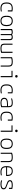

<svg xmlns="http://www.w3.org/2000/svg" viewBox="3802 -4588 795 8440"><g transform="rotate(90 4200.0 -367.5)"><path d="M350 10Q89 10 89 -240V-280Q89 -530 350 -530Q423 -530 483 -514V-313H435V-505L459 -469Q434 -477 403 -481Q372 -485 341 -485Q237 -485 187.5 -434.5Q138 -384 138 -278V-242Q138 -170 160 -124Q182 -78 229.5 -56.5Q277 -35 351 -35Q385 -35 417.5 -39Q450 -43 483 -51V-6Q453 1 418.5 5.5Q384 10 350 10Z M900 10Q788 10 730.5 -53Q673 -116 673 -240V-280Q673 -404 730.5 -467Q788 -530 900 -530Q1012 -530 1069.5 -467Q1127 -404 1127 -280V-240Q1127 -116 1069.5 -53Q1012 10 900 10ZM900 -35Q990 -35 1034 -86Q1078 -137 1078 -242V-278Q1078 -383 1034 -434Q990 -485 900 -485Q810 -485 766 -434Q722 -383 722 -278V-242Q722 -137 766 -86Q810 -35 900 -35Z M1255 0V-500Q1284 -515 1318.5 -522.5Q1353 -530 1395 -530Q1430 -530 1455.5 -522.5Q1481 -515 1500 -499Q1530 -517 1554 -523.5Q1578 -530 1613 -530Q1663 -530 1692 -517Q1721 -504 1733 -472Q1745 -440 1745 -385V0H1696V-385Q1696 -424 1688.5 -445.5Q1681 -467 1661.5 -476Q1642 -485 1606 -485Q1580 -485 1562.5 -480Q1545 -475 1523 -459V0H1476V-454Q1476 -459 1468 -467Q1460 -475 1443 -480Q1426 -485 1397 -485Q1343 -485 1304 -463V0Z M2110 10Q2029 10 1982.5 -7Q1936 -24 1917 -65.5Q1898 -107 1898 -180V-520H1946V-182Q1946 -124 1960 -92Q1974 -60 2010 -47.5Q2046 -35 2110 -35Q2143 -35 2170 -38Q2197 -41 2222.5 -47.5Q2248 -54 2274 -65L2254 -34V-520H2302V-22Q2262 -6 2215 2Q2168 10 2110 10Z M2493 -498Q2535 -515 2582.5 -522.5Q2630 -530 2690 -530Q2774 -530 2821 -513Q2868 -496 2887.5 -454.5Q2907 -413 2907 -340V0H2859V-338Q2859 -396 2844.5 -428Q2830 -460 2793.5 -472.5Q2757 -485 2691 -485Q2658 -485 2629 -482Q2600 -479 2573.5 -472.5Q2547 -466 2518 -454L2541 -486V0H2493Z M3323 0V-475H3093V-520H3373V0ZM3334 -636Q3309 -636 3293.5 -651Q3278 -666 3278 -690Q3278 -716 3293.5 -730.5Q3309 -745 3334 -745Q3359 -745 3374.5 -730.5Q3390 -716 3390 -690Q3390 -666 3374.5 -651Q3359 -636 3334 -636Z M3950 10Q3689 10 3689 -240V-280Q3689 -530 3950 -530Q4023 -530 4083 -514V-313H4035V-505L4059 -469Q4034 -477 4003 -481Q3972 -485 3941 -485Q3837 -485 3787.5 -434.5Q3738 -384 3738 -278V-242Q3738 -170 3760 -124Q3782 -78 3829.5 -56.5Q3877 -35 3951 -35Q3985 -35 4017.5 -39Q4050 -43 4083 -51V-6Q4053 1 4018.5 5.5Q3984 10 3950 10Z M4500 10Q4392 10 4335 -33Q4278 -76 4278 -156Q4278 -242 4346 -281Q4414 -320 4561 -320H4666V-277H4560Q4436 -277 4381.5 -248.5Q4327 -220 4327 -156Q4327 -97 4370.5 -65Q4414 -33 4496 -33Q4539 -33 4583.5 -41.5Q4628 -50 4658 -63L4644 -35V-339Q4644 -398 4631 -430Q4618 -462 4585.5 -474Q4553 -486 4492 -486Q4457 -486 4426 -482.5Q4395 -479 4365.5 -472Q4336 -465 4307 -453V-499Q4345 -514 4391.5 -522Q4438 -530 4494 -530Q4570 -530 4613.5 -513Q4657 -496 4674.5 -454.5Q4692 -413 4692 -340V-22Q4657 -8 4604 1Q4551 10 4500 10Z M5150 10Q4889 10 4889 -240V-280Q4889 -530 5150 -530Q5223 -530 5283 -514V-313H5235V-505L5259 -469Q5234 -477 5203 -481Q5172 -485 5141 -485Q5037 -485 4987.5 -434.5Q4938 -384 4938 -278V-242Q4938 -170 4960 -124Q4982 -78 5029.5 -56.5Q5077 -35 5151 -35Q5185 -35 5217.5 -39Q5250 -43 5283 -51V-6Q5253 1 5218.5 5.5Q5184 10 5150 10Z M5723 0V-475H5493V-520H5773V0ZM5734 -636Q5709 -636 5693.5 -651Q5678 -666 5678 -690Q5678 -716 5693.5 -730.5Q5709 -745 5734 -745Q5759 -745 5774.5 -730.5Q5790 -716 5790 -690Q5790 -666 5774.5 -651Q5759 -636 5734 -636Z M6300 10Q6188 10 6130.5 -53Q6073 -116 6073 -240V-280Q6073 -404 6130.5 -467Q6188 -530 6300 -530Q6412 -530 6469.5 -467Q6527 -404 6527 -280V-240Q6527 -116 6469.5 -53Q6412 10 6300 10ZM6300 -35Q6390 -35 6434 -86Q6478 -137 6478 -242V-278Q6478 -383 6434 -434Q6390 -485 6300 -485Q6210 -485 6166 -434Q6122 -383 6122 -278V-242Q6122 -137 6166 -86Q6210 -35 6300 -35Z M6693 -498Q6735 -515 6782.5 -522.5Q6830 -530 6890 -530Q6974 -530 7021 -513Q7068 -496 7087.5 -454.5Q7107 -413 7107 -340V0H7059V-338Q7059 -396 7044.5 -428Q7030 -460 6993.5 -472.5Q6957 -485 6891 -485Q6858 -485 6829 -482Q6800 -479 6773.5 -472.5Q6747 -466 6718 -454L6741 -486V0H6693Z M7540 10Q7410 10 7346.5 -51.5Q7283 -113 7283 -240V-280Q7283 -409 7335.5 -469.5Q7388 -530 7500 -530Q7612 -530 7664.5 -469.5Q7717 -409 7717 -280V-239H7309V-281H7686L7669 -265V-279Q7669 -389 7629.5 -437.5Q7590 -486 7500 -486Q7410 -486 7370.5 -437.5Q7331 -389 7331 -279V-241Q7331 -167 7352.5 -121.5Q7374 -76 7420.5 -55Q7467 -34 7541 -34Q7576 -34 7613 -38Q7650 -42 7686 -50V-6Q7653 1 7615 5.5Q7577 10 7540 10Z M8079 10Q8031 10 7990 3Q7949 -4 7909 -17V-63Q7950 -49 7992.5 -42Q8035 -35 8080 -35Q8165 -35 8209 -59Q8253 -83 8253 -130Q8253 -155 8237.5 -175Q8222 -195 8186.5 -213Q8151 -231 8091 -250Q8020 -272 7977.5 -294Q7935 -316 7916.5 -343Q7898 -370 7898 -406Q7898 -469 7951 -499.5Q8004 -530 8113 -530Q8153 -530 8190.5 -525.5Q8228 -521 8285 -509V-363H8236V-502L8263 -468Q8217 -478 8184 -481.5Q8151 -485 8115 -485Q8029 -485 7988 -465Q7947 -445 7947 -404Q7947 -381 7962 -362.5Q7977 -344 8012 -327Q8047 -310 8106 -291Q8179 -269 8222 -246Q8265 -223 8283.5 -195Q8302 -167 8302 -128Q8302 -60 8246 -25Q8190 10 8079 10Z"/></g></svg>

Font: M PLUS Code Latin Expanded Light
Style: Regular
Weight: 300
Width: 7
Designer: Coji Morishita
Foundry: UNDERFOREST DESIGN
Version: Version 1.002; ttfautohint (v1.8.3)